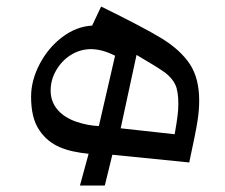

<svg xmlns="http://www.w3.org/2000/svg" viewBox="-20 -493 686 585"><path d="M322.3 -21.5 556.6 2C569.8 -59.1 578.1 -100.6 581.5 -122.6C585 -144.5 586.9 -166 586.9 -186.5C586.9 -231.4 577.6 -268.6 558.6 -297.4C539.6 -326.2 511.2 -352.1 472.7 -376C434.1 -399.4 372.6 -431.6 288.1 -473.1L260.7 -415C228 -413.1 197.8 -401.4 168.9 -379.4C140.1 -357.4 117.7 -330.1 100.6 -297.4C83.5 -264.6 74.7 -231.4 74.7 -198.2C74.7 -154.8 83 -121.1 99.6 -96.7C132.3 -47.4 182.1 -31.7 250 -24.4L223.6 72.3H299.3ZM134.3 -216.8C134.3 -238.3 139.6 -258.8 150.9 -278.3C172.9 -316.9 212.4 -343.3 256.8 -343.3C280.3 -343.3 304.7 -336.4 330.6 -323.2L281.2 -108.9C258.3 -109.9 235.8 -114.3 213.9 -121.6C168.9 -136.7 134.3 -168 134.3 -216.8ZM347.7 -102.1 396 -325.7C437 -301.8 465.3 -284.2 481.4 -272.9C497.1 -261.2 507.8 -248.5 514.2 -234.9C520.5 -221.2 523.4 -201.7 523.4 -175.8C523.4 -151.9 520 -128.9 512.2 -84Z"/></svg>

Font: SG Kara Light
Style: Regular
Weight: 400
Designer: Damoon Khanjanzadeh
Version: Version 1.000